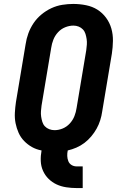

<svg xmlns="http://www.w3.org/2000/svg" viewBox="-20 -763 640 975"><path d="M369 192Q343 192 316.5 188Q290 184 267.5 173.5Q245 163 227 145.5Q209 128 198.5 104.5Q188 81 187 54.5Q186 28 191 1Q164 -4 142 -16.5Q120 -29 102.5 -47Q85 -65 74.5 -88.5Q64 -112 59 -137.5Q54 -163 55.5 -190.5Q57 -218 61 -245L110 -538Q114 -566 124 -593.5Q134 -621 150.5 -645.5Q167 -670 190.5 -689.5Q214 -709 241 -721.5Q268 -734 296.5 -738.5Q325 -743 352 -743Q385 -743 417 -736.5Q449 -730 474.5 -714Q500 -698 518.5 -673Q537 -648 545.5 -618Q554 -588 553.5 -555.5Q553 -523 548 -490L499 -197Q496 -175 489 -152.5Q482 -130 470.5 -109.5Q459 -89 443.5 -70.5Q428 -52 409 -37.5Q390 -23 368 -13.5Q346 -4 324 1Q321 15 321.5 29Q322 43 327 55.5Q332 68 343.5 75Q355 82 369 82H400V192ZM257 -102Q278 -102 298.5 -110.5Q319 -119 334.5 -136Q350 -153 358 -173.5Q366 -194 369 -215L418 -508Q420 -522 421 -536.5Q422 -551 420 -564.5Q418 -578 414 -591Q410 -604 401 -613.5Q392 -623 379.5 -628Q367 -633 353 -633Q332 -633 311 -624.5Q290 -616 274.5 -599Q259 -582 251 -561.5Q243 -541 240 -520L191 -227Q189 -213 188 -198.5Q187 -184 189 -170.5Q191 -157 195 -144Q199 -131 208 -121.5Q217 -112 230 -107Q243 -102 257 -102Z"/></svg>

Font: Iosevka HT Extrabold Extended
Style: Italic
Weight: 800
Width: 7
Italic angle: -9°
Monospace: yes
Designer: Belleve Invis
Foundry: Belleve Invis
Version: Version 32.3.0; ttfautohint (v1.8.4)